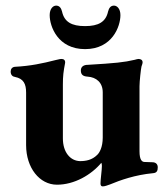

<svg xmlns="http://www.w3.org/2000/svg" viewBox="-20 -643 591 684"><path d="M283 -468C380 -468 409 -549 409 -589C409 -612 397 -623 386 -623C374 -623 368 -614 365 -602C357 -565 331 -550 283 -550C235 -550 209 -565 201 -602C198 -614 192 -623 180 -623C169 -623 157 -612 157 -589C157 -549 186 -468 283 -468ZM346 21C354 21 363 17 372 14C408 -1 461 -20 525 -26C539 -27 542 -35 542 -47C542 -58 535 -65 523 -65L495 -66C486 -66 477 -73 477 -104V-336C477 -353 482 -398 484 -406C486 -412 488 -417 488 -421C488 -429 482 -433 473 -433C470 -433 464 -431 460 -430C422 -421 392 -418 292 -412C279 -412 268 -406 268 -392C268 -376 277 -371 292 -370C323 -368 346 -349 346 -314V-153C346 -118 334 -98 326 -91C308 -73 286 -69 265 -69C230 -70 204 -101 204 -150V-342C204 -372 206 -388 212 -419C213 -429 207 -433 199 -433C192 -433 185 -430 178 -429C131 -417 89 -408 33 -405C23 -404 18 -397 18 -388C18 -376 25 -370 33 -369C64 -363 73 -344 73 -313V-126C73 -45 121 15 183 15C245 15 305 -20 341 -63C342 -62 343 -57 343 -52C343 -37 338 -4 338 11C338 18 341 21 346 21Z"/></svg>

Font: EB Garamond
Style: Bold
Weight: 700
Designer: Georg Duffner and Octavio Pardo
Foundry: Georg Duffner
Version: Version 1.000;PS 001.000;hotconv 1.0.88;makeotf.lib2.5.64775